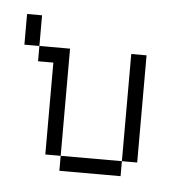

<svg xmlns="http://www.w3.org/2000/svg" viewBox="-32 -275 283 305"><g transform="rotate(5 109.5 -122.0)"><path d="M72.8 0V-23.9H170.4V0ZM48.3 -23.9V-170.4H23.9V-194.8H72.8V-23.9ZM170.4 -23.9V-194.8H194.8V-23.9ZM0 -194.8V-243.7H23.9V-194.8Z"/></g></svg>

Font: FS Mondwest Regular
Style: Regular
Weight: 400
Designer: NZWStudios2024
Foundry: https://fontstruct.com
Version: Version 1.0